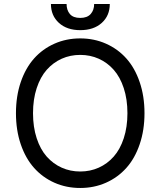

<svg xmlns="http://www.w3.org/2000/svg" viewBox="-20 -929 801 959"><path d="M450.3 -909.1H528.4Q528.4 -850.9 488.3 -814.6Q448.2 -778.4 380.7 -778.4Q314.3 -778.4 274.3 -814.6Q234.4 -850.9 234.4 -909.1H312.5Q312.5 -878.6 329 -859Q345.5 -839.5 380.7 -839.5Q415.8 -839.5 433.1 -859.2Q450.3 -878.9 450.3 -909.1ZM677.7 -518.8Q701.7 -448.5 701.7 -363.6Q701.7 -278.8 677.7 -208.5Q653.8 -138.1 611.2 -90.4Q568.5 -42.6 509.2 -16.3Q449.9 9.9 380.7 9.9Q311.4 9.9 252.1 -16.3Q192.8 -42.6 150.2 -90.4Q107.6 -138.1 83.6 -208.5Q59.7 -278.8 59.7 -363.6Q59.7 -448.5 83.6 -518.8Q107.6 -589.1 150.2 -636.9Q192.8 -684.7 252.1 -710.9Q311.4 -737.2 380.7 -737.2Q449.9 -737.2 509.2 -710.9Q568.5 -684.7 611.2 -636.9Q653.8 -589.1 677.7 -518.8ZM598.2 -238.6Q616.5 -294.4 616.5 -363.6Q616.5 -432.9 598.2 -488.6Q579.9 -544.4 547.9 -580.4Q516 -616.5 473.2 -635.7Q430.4 -654.8 380.7 -654.8Q331 -654.8 288.2 -635.7Q245.4 -616.5 213.4 -580.4Q181.5 -544.4 163.2 -488.6Q144.9 -432.9 144.9 -363.6Q144.9 -294.4 163.2 -238.6Q181.5 -182.9 213.4 -146.8Q245.4 -110.8 288.2 -91.6Q331 -72.4 380.7 -72.4Q430.4 -72.4 473.2 -91.6Q516 -110.8 547.9 -146.8Q579.9 -182.9 598.2 -238.6Z"/></svg>

Font: TID UI
Style: Regular
Weight: 400
Designer: The TID Project Authors
Foundry: Bakken & Bæck
Version: Version 1.001;hotconv 1.0.109;makeotfexe 2.5.65596